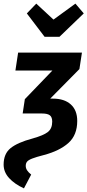

<svg xmlns="http://www.w3.org/2000/svg" viewBox="-49 -820 482 1059"><path d="M-29 88Q-29 28 9.5 -3Q48 -34 130 -56Q191 -73 215 -92Q239 -111 239 -149Q239 -174 226 -184Q213 -194 183 -194H76L88 -273L240 -431H36L51 -530H403L389 -439L228 -276H243Q306 -276 341.5 -244Q377 -212 377 -153Q377 -75 328.5 -31.5Q280 12 193 35Q150 46 128.5 54.5Q107 63 100 72Q93 81 93 95Q93 108 100.5 119.5Q108 131 123 143L83 219Q31 195 1 162Q-29 129 -29 88ZM413 -746 279 -617H197L99 -746L151 -800L246 -712L367 -800Z"/></svg>

Font: Fira Sans Compressed SemiBold
Style: Italic
Weight: 600
Width: 1
Italic angle: -8°
Designer: bBox Type GmbH & Carrois Corporate GbR & Edenspiekermann AG
Foundry: bBox Type GmbH & Carrois Corporate GbR & Edenspiekermann AG
Version: Version 4.301